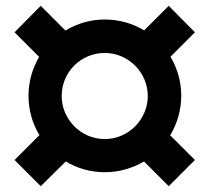

<svg xmlns="http://www.w3.org/2000/svg" viewBox="-20 -690 720 660"><path d="M340 -98C389 -98 435.5 -111.5 475 -135L560 -50L650 -140L565 -225C589 -264.5 603 -311.5 603 -361C603 -410 589.5 -455.5 566 -495L650 -579L560 -670L475.5 -585.5C436 -609.5 389.5 -623 340 -623C290.5 -623 244.5 -609 205 -585L120 -670L30 -579L114.5 -494.5C91.5 -455 78 -409.5 78 -361C78 -311.5 91.5 -265 115.5 -225.5L30 -140L120 -50L206 -135C245 -111.5 291 -98 340 -98ZM192 -360C192 -442 258 -508 340 -508C420 -508 488 -442 488 -360C488 -280 422 -212 340 -212C258 -212 192 -280 192 -360Z"/></svg>

Font: Eudonet ExtraBold
Style: Regular
Weight: 800
Designer: Mikhail Sharanda
Foundry: Mikhail Sharanda
Version: Version 4.503;Glyphs 3.1.2 (3151)